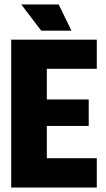

<svg xmlns="http://www.w3.org/2000/svg" viewBox="-20 -837 471 857"><path d="M30 0V-660H189V0ZM146 0V-131H412V0ZM146 -275V-393H376V-275ZM146 -530V-660H412V-530ZM164 -700 75 -817H242L299 -700Z"/></svg>

Font: Bricolage Grotesque 96pt ExtraBold SemiCondensed
Style: Regular
Weight: 800
Width: 4
Version: Version 1.001;gftools[0.9.33.dev8+g029e19f]